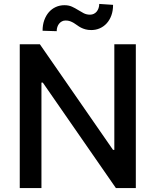

<svg xmlns="http://www.w3.org/2000/svg" viewBox="-20 -951 787 971"><path d="M181.5 -727.3 551.5 -193.2H558.2V-727.3H666.9V0H566.1L196.4 -533.4H189.6V0H79.9V-727.3ZM195.3 -795.5Q195.3 -824.9 203.8 -848.7Q212.4 -872.5 227.1 -889.4Q241.8 -906.2 262.1 -915.5Q282.3 -924.7 305.8 -924.7Q327.4 -924.7 343.8 -917.3Q360.1 -909.8 374.5 -900.7Q388.8 -891.7 403.2 -884.2Q417.6 -876.8 435.4 -876.8Q445.7 -876.8 454.2 -880.9Q462.7 -884.9 468.8 -892.2Q474.8 -899.5 478.3 -909.4Q481.9 -919.4 481.9 -931.1L551.8 -926.5Q551.8 -896.7 543.3 -873.2Q534.8 -849.8 519.9 -833.3Q505 -816.8 484.9 -807.9Q464.8 -799 441.4 -799Q424.7 -799 412.1 -802.6Q399.5 -806.1 389.2 -811.4Q378.9 -816.8 370.4 -823.2Q361.9 -829.5 353 -834.9Q344.1 -840.2 334.2 -843.8Q324.2 -847.3 311.8 -847.3Q301.8 -847.3 293.7 -843.2Q285.5 -839.1 279.5 -831.9Q273.4 -824.6 270.1 -814.8Q266.7 -805 266.7 -793.3Z"/></svg>

Font: Cannonade Med
Style: Regular
Weight: 500
Designer: Rasmus Andersson
Foundry: rsms
Version: Version 3.012;git-f93a4a705